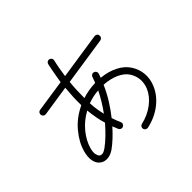

<svg xmlns="http://www.w3.org/2000/svg" viewBox="-177 -1062 1353 1353"><g transform="rotate(-45 500.0 -385.0)"><path d="M601 31Q591 33 582 27.5Q573 22 571 12Q569 1 574.5 -7.5Q580 -16 590 -18Q660 -34 713.5 -74.5Q767 -115 790 -169Q822 -249 778 -320Q755 -356 706.5 -378Q658 -400 594 -404Q569 -347 536.5 -295Q504 -243 468 -198Q474 -179 480.5 -162.5Q487 -146 493 -132Q498 -122 494 -112.5Q490 -103 480 -98Q471 -94 461.5 -97.5Q452 -101 447 -111Q443 -121 439 -131.5Q435 -142 430 -153Q370 -85 311 -42Q280 -20 248.5 -17Q217 -14 194 -30Q167 -48 159.5 -84.5Q152 -121 165 -168Q184 -239 240 -306Q296 -373 381 -413V-420Q380 -455 382 -496Q384 -537 388 -580L159 -545Q149 -544 141 -550Q133 -556 131 -566Q130 -577 136 -585.5Q142 -594 152 -595L393 -631Q396 -652 400.5 -678Q405 -704 409.5 -728Q414 -752 417.5 -768Q421 -784 421 -784Q424 -794 433 -799Q442 -804 452 -801Q462 -798 467 -789Q472 -780 469 -770Q462 -742 456 -708Q450 -674 445 -639L790 -691Q801 -693 809.5 -687Q818 -681 819 -670Q821 -660 815 -651.5Q809 -643 798 -641L439 -587Q435 -547 433.5 -507Q432 -467 432 -433Q462 -443 494.5 -448.5Q527 -454 561 -455Q566 -466 569.5 -477Q573 -488 577 -498Q580 -508 589.5 -513Q599 -518 609 -514Q619 -511 623.5 -502Q628 -493 625 -483Q623 -476 620 -468.5Q617 -461 614 -453Q685 -446 738.5 -418.5Q792 -391 820 -347Q849 -302 853 -251Q857 -200 836 -150Q808 -83 746 -35Q684 13 601 31ZM222 -71Q244 -56 281 -83Q313 -106 346 -138Q379 -170 412 -208Q402 -240 395 -277.5Q388 -315 384 -357Q318 -321 273.5 -266.5Q229 -212 213 -155Q203 -119 208 -98.5Q213 -78 222 -71ZM451 -258Q475 -291 497.5 -327.5Q520 -364 539 -403Q511 -401 484.5 -395Q458 -389 433 -380Q435 -346 439.5 -316Q444 -286 451 -258Z"/></g></svg>

Font: Kurewa Gothic CJK TC Regular
Style: Regular
Weight: 400
Designer: Max Yao
Foundry: Max-Everyday
Version: Version 1.071; ttfautohint (v1.8.3)